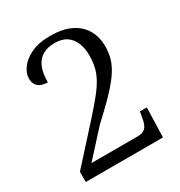

<svg xmlns="http://www.w3.org/2000/svg" viewBox="-171 -844 904 963"><g transform="rotate(-30 281.5 -362.0)"><path d="M47 0V-59L228 -259Q273 -309 302.5 -345.5Q332 -382 349 -413Q366 -444 373 -475Q380 -506 380 -543Q380 -582 367.5 -613.5Q355 -645 328.5 -663.5Q302 -682 258 -682Q219 -682 190.5 -666Q162 -650 147 -616Q132 -582 132 -528Q113 -528 96 -534Q79 -540 69 -554.5Q59 -569 59 -592Q59 -620 80.5 -650.5Q102 -681 146 -702.5Q190 -724 258 -724Q332 -724 379.5 -699.5Q427 -675 449.5 -634Q472 -593 472 -544Q472 -513 466 -485Q460 -457 445.5 -429.5Q431 -402 406 -370.5Q381 -339 342.5 -300.5Q304 -262 251 -213L119 -68H384Q416 -68 431 -82Q446 -96 453 -136L459 -171H499L494 0Z"/></g></svg>

Font: Noto Serif Gurmukhi
Style: Regular
Weight: 400
Designer: Vaibhav Singh and the Monotype Design Team
Foundry: Monotype Imaging Inc.
Version: Version 2.003